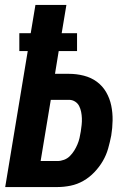

<svg xmlns="http://www.w3.org/2000/svg" viewBox="-20 -755 540 775"><path d="M1 0 92 -549H58V-621H104L123 -735H248L229 -621H291V-549H217L202 -457H259Q289 -457 318.5 -449.5Q348 -442 371 -425Q394 -408 408.5 -383Q423 -358 429 -329Q435 -300 434.5 -269Q434 -238 429 -208Q424 -182 416.5 -155.5Q409 -129 395 -105Q381 -81 361 -60Q341 -39 316.5 -25Q292 -11 265 -5.5Q238 0 212 0ZM212 -105Q225 -105 238.5 -110Q252 -115 262 -125Q272 -135 279.5 -147Q287 -159 292.5 -172Q298 -185 301 -198Q304 -211 306 -224Q308 -237 309.5 -250.5Q311 -264 310.5 -277.5Q310 -291 307.5 -303.5Q305 -316 299.5 -327Q294 -338 283 -345Q272 -352 259 -352H185L144 -105Z"/></svg>

Font: Iosevka Curly XBdObl
Style: Regular
Weight: 800
Italic angle: -9°
Monospace: yes
Designer: Belleve Invis
Foundry: Belleve Invis
Version: Version 11.1.0; ttfautohint (v1.8.3)